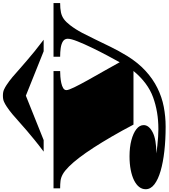

<svg xmlns="http://www.w3.org/2000/svg" viewBox="50 -964 1169 1332"><g transform="rotate(-90 635.0 -297.5)"><path d="M422.4 266.6Q332.5 266.6 253.9 257.8Q175.3 249 115.7 231.7Q56.2 214.4 22.5 188.5Q-11.2 162.6 -11.2 128.4Q-11.2 78.6 50.8 47.4Q80.6 32.7 122.8 24.4Q165 16.1 217.3 16.1Q280.8 16.1 329.3 29.1Q377.9 42 405.8 64Q433.6 85.9 433.6 114.3Q433.6 150.4 384.3 176.3Q335 202.1 237.3 202.1Q259.3 205.6 290 209Q320.8 212.4 352.3 214.4Q383.8 216.3 406.2 216.3Q525.4 216.3 626.2 179.7Q727.1 143.1 809.1 43.5H437Q394.5 -37.6 354 -107.2Q313.5 -176.8 276.9 -233.4Q203.6 -346.2 147 -403.3Q116.2 -434.1 92.8 -447Q69.3 -460 46.6 -462.6Q23.9 -465.3 -4.9 -465.3V-511.2H808.6V-465.3Q792 -465.3 769.5 -463.6Q747.1 -461.9 725.6 -457.3Q704.1 -452.6 690.2 -444.1Q676.3 -435.5 676.3 -421.9Q676.3 -407.2 695.6 -367.7Q714.8 -328.1 746.1 -272Q776.4 -217.8 808.8 -161.1Q841.3 -104.5 869.6 -52.2Q889.6 -88.4 916.3 -138.2Q942.9 -188 970.2 -244.6Q996.1 -297.9 1014.4 -344Q1032.7 -390.1 1032.7 -412.1Q1032.7 -434.1 1015.1 -445.6Q997.6 -457 969.2 -461.2Q940.9 -465.3 907.7 -465.3V-511.2H1280.3V-465.3Q1242.2 -465.3 1215.8 -459.7Q1189.5 -454.1 1168.9 -439.2Q1148.4 -424.3 1127.4 -397Q1097.7 -358.4 1074.2 -313.7Q1050.8 -269 1026.9 -219.2Q1002.9 -169.4 976.1 -114.5Q949.2 -59.6 913.1 0Q865.7 76.2 809.6 127.4Q753.4 178.7 690.9 209.5Q627.9 240.7 560.3 253.7Q492.7 266.6 422.4 266.6ZM249.5 -579.6Q272.5 -596.7 292.7 -612.5Q313 -628.4 331.1 -643.1Q367.2 -672.4 395.8 -697Q424.3 -721.7 447.3 -742.2Q480.5 -772.5 508.8 -796.1Q537.1 -819.8 564.9 -837.9Q579.1 -847.2 595.5 -854.7Q611.8 -862.3 637.7 -862.3Q663.6 -862.3 679.9 -854.7Q696.3 -847.2 710.4 -837.9Q738.3 -819.8 766.6 -796.1Q794.9 -772.5 828.1 -742.2L879.9 -697.3Q908.7 -672.4 944.6 -643.1Q980.5 -613.8 1025.9 -579.6H945.8L637.7 -703.1L329.6 -579.6Z"/></g></svg>

Font: Asset
Style: Regular
Weight: 400
Version: Version 1.003; ttfautohint (v1.8.4.7-5d5b)